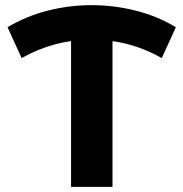

<svg xmlns="http://www.w3.org/2000/svg" viewBox="-20 -732 718 752"><path d="M64.7 -504.5 9.6 -625.4Q82.6 -669 166.9 -690.4Q251.1 -711.8 338.8 -711.8Q426.6 -711.8 511.4 -690.4Q596.3 -669 668.7 -625.4L613.6 -504.5Q551.2 -540.1 483.5 -558.2Q415.8 -576.3 338.8 -576.3Q262.5 -576.3 195.1 -558.2Q127.7 -540.1 64.7 -504.5ZM258.3 0V-631.9H420.6V0Z"/></svg>

Font: Montserrat Alternates Thin
Style: Regular
Weight: 100
Designer: Julieta Ulanovsky
Foundry: Julieta Ulanovsky
Version: Version 9.000